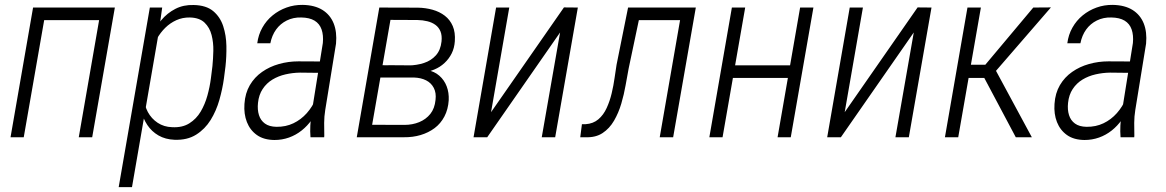

<svg xmlns="http://www.w3.org/2000/svg" viewBox="-20 -559 4748 782"><path d="M403.3 -528.3 394 -477.1H147.9L157.2 -528.3ZM168.9 -528.3 76.7 0H22.9L114.7 -528.3ZM447.8 -528.3 355.5 0H300.8L392.6 -528.3Z M626 -423.8 517.6 203.1H463.4L590.3 -528.3H640.6ZM898.4 -288.6 892.1 -239.7Q886.2 -196.8 873.5 -152.1Q860.8 -107.4 837.9 -70.3Q814.9 -33.2 778.8 -10.5Q742.7 12.2 690.9 10.3Q653.3 8.8 625.5 -7.3Q597.7 -23.4 580.1 -49.8Q562.5 -76.2 554.9 -109.1Q547.4 -142.1 549.3 -176.3L573.2 -339.4Q580.6 -375 596.4 -411.1Q612.3 -447.3 636.7 -476.6Q661.1 -505.9 694.3 -522.9Q727.5 -540 769 -538.6Q819.8 -537.6 848.4 -513.7Q877 -489.7 889.2 -452.1Q901.4 -414.6 902.1 -371.6Q902.8 -328.6 898.4 -288.6ZM838.9 -239.3 845.2 -289.6Q848.1 -318.8 848.9 -352.3Q849.6 -385.7 841.8 -416.3Q834 -446.8 813.2 -466.8Q792.5 -486.8 753.4 -487.8Q723.6 -488.3 698.2 -476.8Q672.9 -465.3 653.1 -445.8Q633.3 -426.3 619.1 -401.1Q605 -376 598.1 -349.6L567.9 -163.1Q567.4 -130.4 582 -103Q596.7 -75.7 622.3 -58.8Q647.9 -42 680.7 -41Q722.2 -38.6 751 -56.6Q779.8 -74.7 797.4 -104.5Q814.9 -134.3 824.7 -169.7Q834.5 -205.1 838.9 -239.3Z M1248.5 -94.7 1294.9 -383.8Q1297.9 -415.5 1289.8 -439Q1281.7 -462.4 1261.2 -474.9Q1240.7 -487.3 1207 -487.8Q1174.8 -488.8 1148.2 -475.6Q1121.6 -462.4 1104.5 -438.7Q1087.4 -415 1081.1 -382.8H1027.8Q1032.2 -417.5 1048.6 -446.5Q1064.9 -475.6 1090.3 -496.3Q1115.7 -517.1 1147 -528.3Q1178.2 -539.6 1213.4 -539.1Q1261.7 -538.1 1293.2 -518.6Q1324.7 -499 1338.9 -463.9Q1353 -428.7 1348.6 -381.3L1304.7 -111.3Q1300.3 -84 1300.3 -58.6Q1300.3 -33.2 1300.8 -6.3L1300.3 0H1244.6Q1242.7 -23.9 1243.9 -47.4Q1245.1 -70.8 1248.5 -94.7ZM1297.4 -308.6 1290.5 -262.2 1201.7 -263.2Q1171.9 -262.7 1142.8 -256.1Q1113.8 -249.5 1089.6 -234.9Q1065.4 -220.2 1049.8 -196.5Q1034.2 -172.9 1030.8 -140.1Q1027.8 -112.3 1034.7 -90.3Q1041.5 -68.4 1059.1 -55.7Q1076.7 -43 1106 -42.5Q1144 -42 1175 -56.9Q1206.1 -71.8 1229.5 -98.1Q1252.9 -124.5 1266.6 -157.7L1276.9 -124.5Q1266.6 -95.7 1249.5 -71Q1232.4 -46.4 1208.7 -27.6Q1185.1 -8.8 1157 1.2Q1128.9 11.2 1097.7 11.2Q1054.2 10.7 1026.4 -9Q998.5 -28.8 985.6 -61.8Q972.7 -94.7 975.6 -135.7Q978.5 -179.7 997.6 -212.2Q1016.6 -244.6 1047.4 -266.1Q1078.1 -287.6 1116.2 -298.3Q1154.3 -309.1 1195.3 -309.1Z M1667.5 -243.2H1513.7L1522 -293.5L1645 -292.5Q1677.7 -293 1706.8 -302.5Q1735.8 -312 1755.1 -333.3Q1774.4 -354.5 1778.3 -390.1Q1780.8 -414.1 1774.2 -430.7Q1767.6 -447.3 1753.7 -457.5Q1739.7 -467.8 1720.7 -472.4Q1701.7 -477.1 1680.2 -477.5L1570.3 -478L1486.8 0H1433.1L1524.9 -528.3L1681.6 -527.8Q1713.4 -527.3 1741.9 -519.3Q1770.5 -511.2 1791.7 -494.9Q1813 -478.5 1824 -452.9Q1835 -427.2 1832.5 -391.1Q1830.6 -363.3 1819.6 -341.3Q1808.6 -319.3 1790.5 -302.5Q1772.5 -285.6 1749 -275.9Q1725.6 -266.1 1699.2 -262.7ZM1624.5 0H1452.6L1483.9 -50.8L1627 -50.3Q1659.7 -50.3 1687.3 -61.5Q1714.8 -72.8 1732.7 -95Q1750.5 -117.2 1753.9 -152.3Q1757.3 -180.7 1746.8 -200.9Q1736.3 -221.2 1715.6 -231.7Q1694.8 -242.2 1667 -243.2H1551.8L1562 -293.5L1700.7 -292.5L1718.8 -273.9Q1749 -268.6 1769.3 -250.7Q1789.6 -232.9 1799.3 -207.3Q1809.1 -181.6 1807.6 -150.9Q1805.2 -113.3 1790 -84.5Q1774.9 -55.7 1750 -37.1Q1725.1 -18.6 1693.1 -9Q1661.1 0.5 1624.5 0Z M1980 -102.1 2276.9 -528.8 2333.5 -528.3 2241.2 0H2186.5L2261.2 -426.8L1964.4 0H1908.7L2000.5 -528.3H2054.2Z M2769.5 -528.3 2760.3 -477.1H2543L2552.2 -528.3ZM2814 -528.3 2721.7 0H2667L2758.8 -528.3ZM2538.1 -528.3H2592.8L2540.5 -280.3Q2534.7 -250 2528.1 -212.2Q2521.5 -174.3 2510.5 -137Q2499.5 -99.6 2481 -67.6Q2462.4 -35.6 2434.3 -17.1Q2406.2 1.5 2365.2 0H2343.3L2350.1 -53.2H2365.2Q2396 -55.2 2417 -73Q2438 -90.8 2450.9 -119.1Q2463.9 -147.5 2471.4 -179.4Q2479 -211.4 2483.2 -242.2Q2487.3 -272.9 2491.2 -295.4Z M3210.9 -293 3201.2 -241.7H2950.7L2960.4 -293ZM3015.1 -528.3 2922.9 0H2869.1L2960.9 -528.3ZM3293 -528.3 3200.7 0H3147L3238.8 -528.3Z M3420.4 -102.1 3717.3 -528.8 3773.9 -528.3 3681.6 0H3627L3701.7 -426.8L3404.8 0H3349.1L3440.9 -528.3H3494.6Z M3975.1 -528.3 3882.8 0H3828.6L3920.4 -528.3ZM4260.3 -528.8 4011.7 -241.7H3905.3L3909.2 -295.4H3993.2L4188.5 -528.3ZM4117.2 0 3982.9 -252.9 4022.9 -295.9 4182.6 0Z M4547.9 -94.7 4594.2 -383.8Q4597.2 -415.5 4589.1 -439Q4581.1 -462.4 4560.5 -474.9Q4540 -487.3 4506.3 -487.8Q4474.1 -488.8 4447.5 -475.6Q4420.9 -462.4 4403.8 -438.7Q4386.7 -415 4380.4 -382.8H4327.1Q4331.5 -417.5 4347.9 -446.5Q4364.3 -475.6 4389.6 -496.3Q4415 -517.1 4446.3 -528.3Q4477.5 -539.6 4512.7 -539.1Q4561 -538.1 4592.5 -518.6Q4624 -499 4638.2 -463.9Q4652.3 -428.7 4647.9 -381.3L4604 -111.3Q4599.6 -84 4599.6 -58.6Q4599.6 -33.2 4600.1 -6.3L4599.6 0H4543.9Q4542 -23.9 4543.2 -47.4Q4544.4 -70.8 4547.9 -94.7ZM4596.7 -308.6 4589.8 -262.2 4501 -263.2Q4471.2 -262.7 4442.1 -256.1Q4413.1 -249.5 4388.9 -234.9Q4364.7 -220.2 4349.1 -196.5Q4333.5 -172.9 4330.1 -140.1Q4327.1 -112.3 4334 -90.3Q4340.8 -68.4 4358.4 -55.7Q4376 -43 4405.3 -42.5Q4443.4 -42 4474.4 -56.9Q4505.4 -71.8 4528.8 -98.1Q4552.2 -124.5 4565.9 -157.7L4576.2 -124.5Q4565.9 -95.7 4548.8 -71Q4531.7 -46.4 4508.1 -27.6Q4484.4 -8.8 4456.3 1.2Q4428.2 11.2 4397 11.2Q4353.5 10.7 4325.7 -9Q4297.9 -28.8 4284.9 -61.8Q4272 -94.7 4274.9 -135.7Q4277.8 -179.7 4296.9 -212.2Q4315.9 -244.6 4346.7 -266.1Q4377.4 -287.6 4415.5 -298.3Q4453.6 -309.1 4494.6 -309.1Z"/></svg>

Font: Roboto Condensed Light
Style: Italic
Weight: 300
Italic angle: -12°
Designer: Christian Robertson
Foundry: Google
Version: Version 3.0; 2020